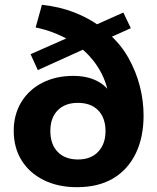

<svg xmlns="http://www.w3.org/2000/svg" viewBox="-20 -766 652 797"><path d="M299 11Q221 11 161.5 -18.5Q102 -48 69.5 -100.5Q37 -153 37 -223Q37 -290 68 -341.5Q99 -393 155 -422Q211 -451 284 -451Q352 -451 397.5 -421.5Q443 -392 466 -326H435Q434 -396 402.5 -459Q371 -522 313 -569L338 -566L137 -475L107 -541L270 -613L268 -599Q237 -617 202 -630.5Q167 -644 128 -652L154 -746Q229 -738 289.5 -714Q350 -690 396 -656L369 -659L492 -714L523 -649L423 -604L429 -628Q481 -583 513 -526Q545 -469 560.5 -408Q576 -347 576 -287Q576 -195 543 -128Q510 -61 449 -25Q388 11 299 11ZM304 -104Q357 -104 387.5 -136Q418 -168 418 -222Q418 -276 388 -307.5Q358 -339 303 -339Q250 -339 219.5 -308Q189 -277 189 -222Q189 -167 219.5 -135.5Q250 -104 304 -104Z"/></svg>

Font: Mulish ExtraLight ExtraBold
Style: Regular
Weight: 800
Version: Version 3.603